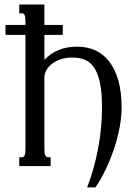

<svg xmlns="http://www.w3.org/2000/svg" viewBox="-20 -736 617 851"><path d="M432.1 -259.3Q432.1 -328.6 422.4 -371.8Q412.6 -415 395.3 -439.2Q377.9 -463.4 353.5 -472.2Q329.1 -481 299.8 -481Q272.5 -481 250.2 -473.6Q228 -466.3 211.9 -454.3Q195.8 -442.4 186.8 -427Q177.7 -411.6 176.8 -395V-72.8Q176.8 -55.7 180.9 -47.4Q185.1 -39.1 191.4 -39.1H204.6V0H65.4V-39.1H78.6Q92.8 -39.1 92.8 -72.8V-581.5H4.4V-625.5H92.8V-643.1Q92.8 -662.6 88.9 -669.7Q85 -676.8 78.6 -676.8H65.4V-715.8H176.8V-625.5H258.3V-581.5H176.8V-470.7Q203.1 -499 239.5 -514.2Q275.9 -529.3 323.2 -529.3Q365.2 -529.3 401.1 -513.4Q437 -497.6 463.1 -464.4Q489.3 -431.2 504.2 -380.1Q519 -329.1 519 -259.3Q519 -215.3 509.3 -166.3Q499.5 -117.2 483.2 -69.8Q466.8 -22.5 445.8 20.5Q424.8 63.5 402.8 94.7H366.2Q381.8 54.7 394 11.2Q406.2 -32.2 414.8 -77.6Q423.3 -123 427.7 -168.9Q432.1 -214.8 432.1 -259.3Z"/></svg>

Font: Arian Grqi
Style: Regular
Weight: 400
Designer: Ruben Hakobyan (Tarumian)
Foundry: Ruben Hakobyan (Tarumian)
Version: Version 1.003